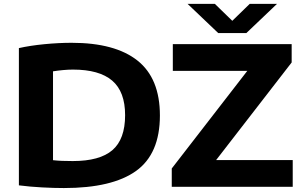

<svg xmlns="http://www.w3.org/2000/svg" viewBox="-20 -969 1578 996"><path d="M311.5 6.5Q260 6.5 198.5 3.2Q137 0 78 -7.5V-719.5Q135.5 -732.5 210.2 -739.8Q285 -747 351.5 -747Q577 -747 693.2 -654.8Q809.5 -562.5 809.5 -370Q809.5 -171 685.8 -82.2Q562 6.5 311.5 6.5ZM357.5 -133.5Q497.5 -133.5 563.2 -190.2Q629 -247 629 -371.5Q629 -493.5 562 -550.8Q495 -608 358.5 -608Q334.5 -608 307.2 -605.5Q280 -603 255 -599V-138Q277.5 -135.5 302 -134.5Q326.5 -133.5 357.5 -133.5ZM871 0V-95L1263 -601.5H876.5V-740H1493V-645L1101 -138.5H1498.5V0ZM1112 -797.5 953 -949H1094.5L1185 -861L1275.5 -949H1417L1258 -797.5Z"/></svg>

Font: Encode Sans Exp
Style: Bold
Weight: 700
Width: 7
Designer: Multiple Designers
Foundry: Impallari Type
Version: Version 3.002; ttfautohint (v1.8.3) -l 8 -r 50 -G 200 -x 14 